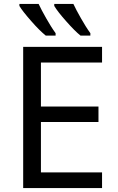

<svg xmlns="http://www.w3.org/2000/svg" viewBox="-20 -951 596 971"><path d="M437 -783.2C420.9 -805.2 405.3 -830.6 389.2 -858.9C373 -887.2 360.4 -911.1 351.1 -931.2H254.4V-920.9C266.1 -901.4 286.1 -875.5 314.9 -843.3C343.8 -810.5 367.7 -786.6 387.2 -771H437ZM261.2 -783.2C245.1 -805.2 229.5 -830.6 213.4 -858.9C197.3 -887.2 184.6 -911.1 175.3 -931.2H78.1V-920.9C88.9 -902.8 108.4 -877.9 137.2 -845.2C165.5 -812.5 190.4 -788.1 211.4 -771H261.2ZM496.1 -79.1H187V-334H478V-412.1H187V-634.8H496.1V-713.9H97.2V0H496.1Z"/></svg>

Font: Noto Reveo Sans
Style: Regular
Weight: 400
Designer: Monotype Design team
Foundry: Monotype Imaging Inc.
Version: Version 1.04